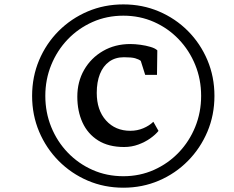

<svg xmlns="http://www.w3.org/2000/svg" viewBox="-20 -936 1089 894"><path d="M129.5 -489.5Q129.5 -578.5 162.2 -656Q195 -733.5 253.2 -791.8Q311.5 -850 388.5 -882.8Q465.5 -915.5 554.5 -915.5Q643 -915.5 720 -882.8Q797 -850 855 -791.8Q913 -733.5 945.8 -656Q978.5 -578.5 978.5 -489.5Q978.5 -400.5 945.8 -323Q913 -245.5 855 -186.8Q797 -128 720 -95Q643 -62 554.5 -62Q465.5 -62 388.5 -95Q311.5 -128 253.2 -186.8Q195 -245.5 162.2 -323Q129.5 -400.5 129.5 -489.5ZM191 -489.5Q191 -412.5 218.5 -344.8Q246 -277 295.5 -225.5Q345 -174 411 -144.8Q477 -115.5 554.5 -115.5Q631 -115.5 697 -145Q763 -174.5 812.2 -226Q861.5 -277.5 889 -345.2Q916.5 -413 916.5 -489.5Q916.5 -566.5 889 -634Q861.5 -701.5 812.2 -753Q763 -804.5 697 -833.8Q631 -863 554.5 -863Q477 -863 410.8 -833.5Q344.5 -804 295.2 -752.5Q246 -701 218.5 -633.5Q191 -566 191 -489.5ZM558 -251.5Q485.5 -251.5 437 -282Q388.5 -312.5 364.2 -365.5Q340 -418.5 340 -486Q340 -555.5 371.8 -610.8Q403.5 -666 459.5 -698.5Q515.5 -731 587 -731Q608.5 -731 634 -727.5Q659.5 -724 681.2 -717.5Q703 -711 712.5 -701.5L711 -587.5H656L635.5 -652.5Q626 -660 609.2 -664.8Q592.5 -669.5 557 -669.5Q517 -669.5 488.5 -649Q460 -628.5 445.2 -591.2Q430.5 -554 430.5 -503.5Q430.5 -423 473.8 -375Q517 -327 587 -327Q619 -327 647 -338.8Q675 -350.5 694 -369L718 -326.5Q704 -309 679.8 -291.8Q655.5 -274.5 624.2 -263Q593 -251.5 558 -251.5Z"/></svg>

Font: Merriweather Light 18pt
Style: Italic
Weight: 400
Italic angle: -7.8°
Version: Version 2.101